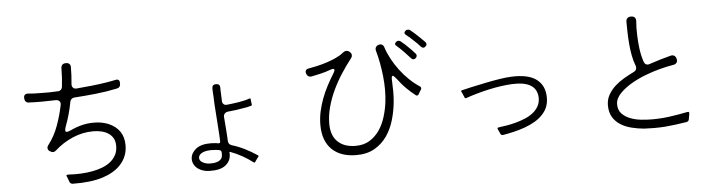

<svg xmlns="http://www.w3.org/2000/svg" viewBox="-50 -1072 5100 1350"><g transform="rotate(-5 2500.0 -397.0)"><path d="M392 21Q390 17 389 13Q388 9 386 4Q384 -1 382.5 -5Q381 -9 379 -13Q371 -27 388 -27Q486 -21 563 -36Q596 -42 628.5 -54Q661 -66 686.5 -85.5Q712 -105 727.5 -133Q743 -161 743 -199Q743 -232 730 -254Q717 -276 695.5 -289.5Q674 -303 646.5 -309Q619 -315 591 -315Q515 -315 444.5 -284.5Q374 -254 318 -203Q308 -194 296 -194Q286 -194 276 -202L272 -204Q261 -213 260.5 -224.5Q260 -236 269 -247Q313 -304 339 -376Q365 -448 379 -518Q383 -535 374 -545.5Q365 -556 347 -556Q242 -552 158 -556Q145 -556 137 -564Q129 -572 128 -585V-590Q126 -604 134.5 -612Q143 -620 157 -619Q177 -617 199 -616Q221 -615 246 -615Q275 -614 306.5 -614.5Q338 -615 370 -617Q381 -617 389 -624.5Q397 -632 399 -644Q403 -677 405 -710Q407 -743 407 -776Q407 -791 415.5 -800Q424 -809 440 -809H443Q457 -809 465.5 -801Q474 -793 474 -779Q474 -720 468 -661Q466 -644 475.5 -633.5Q485 -623 502 -625Q557 -630 611 -635.5Q665 -641 719 -650Q735 -653 749.5 -655.5Q764 -658 777 -661Q808 -668 808 -637V-630Q808 -605 783 -600Q708 -584 631.5 -576Q555 -568 479 -563Q467 -562 459 -554.5Q451 -547 449 -536Q433 -448 401 -364Q388 -327 406 -327Q414 -327 433 -335Q517 -375 595 -375Q625 -376 652 -371Q679 -366 704 -356Q809 -310 809 -198Q809 -156 795 -122Q781 -88 756.5 -61.5Q732 -35 699 -16Q666 3 628 15Q544 42 414 40Q397 38 392 21Z M1382 34Q1361 34 1340 28Q1319 22 1302 10Q1285 -2 1274.5 -20Q1264 -38 1264 -62Q1266 -102 1302 -131Q1339 -160 1409 -159L1443 -157L1459 -154Q1476 -152 1474 -168Q1473 -188 1472 -210.5Q1471 -233 1469 -257L1461 -373Q1456 -432 1455 -483Q1453 -499 1453 -513.5Q1453 -528 1452 -542Q1452 -570 1480 -570Q1508 -570 1508 -542Q1508 -532 1508 -522Q1508 -512 1509 -501L1511 -449Q1511 -434 1520.5 -425.5Q1530 -417 1545 -419Q1562 -421 1583 -423.5Q1604 -426 1626 -429.5Q1648 -433 1669 -438Q1690 -443 1706 -449Q1712 -451 1714 -444V-436L1718 -407Q1720 -399 1712 -397Q1688 -389 1657 -385Q1604 -375 1546 -370Q1532 -368 1523.5 -358.5Q1515 -349 1516 -335L1523 -246Q1525 -223 1526 -202.5Q1527 -182 1528 -163Q1530 -141 1551 -133Q1599 -119 1643.5 -96.5Q1688 -74 1730 -46Q1738 -40 1731 -35L1727 -29L1725 -27L1707 -1Q1701 6 1696 1Q1658 -28 1620 -49Q1582 -70 1537 -87Q1532 -87 1532 -83L1533 -79V-70Q1533 -24 1496 6Q1459 36 1382 34ZM1384 -18Q1428 -16 1452 -29Q1478 -43 1478 -71V-87Q1478 -103 1462 -106L1441 -109L1404 -111Q1392 -111 1377.5 -109Q1363 -107 1349.5 -102Q1336 -97 1326.5 -87.5Q1317 -78 1316 -63Q1316 -51 1323 -43Q1330 -35 1340.5 -29.5Q1351 -24 1363 -21Q1375 -18 1384 -18Z M2938 -707Q2933 -713 2927 -719Q2921 -725 2915 -732L2867 -777Q2859 -783 2852.5 -788.5Q2846 -794 2840 -799Q2823 -813 2839 -827Q2846 -834 2857 -834Q2867 -834 2873 -829Q2879 -824 2885 -818.5Q2891 -813 2899 -807Q2918 -790 2936 -772.5Q2954 -755 2972 -737Q2987 -720 2970 -705Q2963 -698 2955 -698Q2947 -698 2938 -707ZM2862 -632Q2839 -658 2816.5 -681Q2794 -704 2768 -727Q2750 -740 2767 -755Q2774 -762 2784 -762Q2793 -762 2800 -756Q2806 -751 2812 -745.5Q2818 -740 2826 -734Q2839 -722 2851 -710Q2863 -698 2875 -686Q2881 -679 2886.5 -673Q2892 -667 2897 -662Q2904 -654 2903 -645Q2902 -636 2894 -629Q2887 -623 2879 -623Q2870 -623 2862 -632ZM2421 13Q2309 13 2247.5 -47.5Q2186 -108 2186 -220Q2186 -268 2196 -314Q2206 -360 2222.5 -404Q2239 -448 2261 -490Q2283 -532 2308 -572Q2337 -619 2285 -599Q2253 -587 2220 -579.5Q2187 -572 2153 -565Q2141 -563 2131.5 -569Q2122 -575 2118 -587L2117 -591Q2113 -604 2119 -612.5Q2125 -621 2139 -623Q2164 -627 2199 -635Q2234 -643 2269.5 -654.5Q2305 -666 2337 -681Q2369 -696 2388 -713Q2401 -723 2413 -723Q2426 -723 2436 -714L2437 -713Q2448 -704 2449 -691.5Q2450 -679 2441 -668Q2405 -622 2370.5 -569Q2336 -516 2309 -459Q2282 -402 2265.5 -342Q2249 -282 2249 -222Q2249 -140 2294.5 -96Q2340 -52 2421 -52Q2480 -52 2521.5 -78.5Q2563 -105 2590.5 -146Q2618 -187 2633.5 -238Q2649 -289 2655 -338Q2666 -424 2655 -526Q2650 -570 2642 -614.5Q2634 -659 2621 -705Q2617 -719 2622.5 -730Q2628 -741 2642 -745L2643 -746Q2657 -750 2667.5 -744Q2678 -738 2682 -724Q2695 -683 2718 -640.5Q2741 -598 2770.5 -559Q2800 -520 2835 -486.5Q2870 -453 2907 -429Q2920 -420 2912 -406Q2910 -403 2907.5 -399.5Q2905 -396 2903 -392Q2900 -387 2898 -383.5Q2896 -380 2894 -376Q2885 -361 2873 -370Q2858 -381 2841 -396Q2824 -411 2807 -428Q2790 -445 2775.5 -462.5Q2761 -480 2750 -495Q2730 -520 2723 -520Q2712 -520 2715 -482Q2717 -445 2717 -409.5Q2717 -374 2714 -340Q2708 -274 2689.5 -210.5Q2671 -147 2636.5 -97.5Q2602 -48 2549 -17.5Q2496 13 2421 13Z M3440 -51 3434 -65Q3430 -75 3427 -79Q3420 -92 3434 -94Q3460 -97 3492 -102.5Q3524 -108 3557.5 -117Q3591 -126 3623 -139.5Q3655 -153 3679.5 -172.5Q3704 -192 3718.5 -218.5Q3733 -245 3732 -279Q3727 -396 3555 -389Q3516 -387 3473.5 -381Q3431 -375 3388 -365.5Q3345 -356 3303 -344Q3261 -332 3224 -319Q3216 -316 3213 -324L3198 -359L3194 -366Q3191 -375 3198 -376L3266 -392Q3317 -403 3367.5 -413.5Q3418 -424 3469 -432Q3519 -440 3553 -441Q3670 -446 3728 -404Q3786 -362 3789 -281Q3792 -210 3749 -161Q3724 -132 3689.5 -111.5Q3655 -91 3616 -77Q3577 -63 3536.5 -53.5Q3496 -44 3460 -38Q3445 -36 3440 -51Z M4752 -16Q4714 -10 4677 -5Q4640 0 4603 3Q4561 6 4523.5 6Q4486 6 4451 4Q4408 0 4365 -10.5Q4322 -21 4288 -42Q4254 -63 4233 -97Q4212 -131 4212 -181Q4212 -222 4231 -255.5Q4250 -289 4279.5 -315.5Q4309 -342 4344.5 -362.5Q4380 -383 4413 -399Q4441 -413 4430 -444Q4417 -477 4409.5 -517Q4402 -557 4398.5 -598.5Q4395 -640 4394 -681Q4393 -722 4393 -757Q4393 -771 4402 -780Q4411 -789 4425 -789H4429Q4446 -789 4454.5 -779.5Q4463 -770 4462 -753Q4460 -730 4459.5 -706.5Q4459 -683 4460 -659Q4461 -610 4467.5 -559.5Q4474 -509 4490 -462Q4495 -450 4505.5 -445Q4516 -440 4529 -445Q4567 -458 4605.5 -469.5Q4644 -481 4683 -491Q4697 -494 4707 -488Q4717 -482 4721 -468L4722 -465Q4726 -449 4719 -438.5Q4712 -428 4697 -425Q4652 -418 4599 -404Q4546 -390 4493 -369.5Q4440 -349 4393 -321.5Q4346 -294 4313 -260Q4277 -223 4277 -183Q4277 -141 4301.5 -116Q4326 -91 4362 -77.5Q4398 -64 4439 -60Q4480 -56 4513 -56Q4576 -56 4638.5 -64.5Q4701 -73 4764 -86Q4780 -89 4777 -73L4774 -55Q4772 -50 4772 -45.5Q4772 -41 4771 -37Q4769 -19 4752 -16Z"/></g></svg>

Font: Higure Gothic
Style: Regular
Weight: 400
Designer: Yoshimichi Ohira
Foundry: Positype
Version: Version 1.000